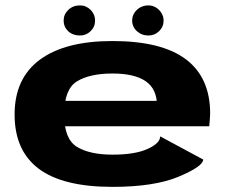

<svg xmlns="http://www.w3.org/2000/svg" viewBox="-20 -704 872 730"><path d="M752.5 -97.5Q752.5 -71.5 659.8 -32.5Q567 6.5 407.5 6.5Q219 6.5 127.2 -62.5Q35.5 -131.5 35.5 -268.5Q35.5 -406 131.5 -477Q227.5 -548 407.5 -548Q594.5 -548 686.8 -478.5Q779 -409 779 -272.5Q778 -243.5 775.5 -224H206V-320.5H587.5L577 -301.5Q577 -365.5 534.2 -395Q491.5 -424.5 408 -424.5Q321.5 -424.5 272.8 -394.8Q224 -365 224 -268.5Q224 -175 272.8 -145.5Q321.5 -116 408 -116Q493.5 -116 541.2 -137.8Q589 -159.5 589 -185.5L752.5 -97.5ZM222 -626Q222 -649.5 239.8 -666.5Q257.5 -683.5 284 -683.5Q307.5 -683.5 324.5 -666.5Q341.5 -649.5 341.5 -626Q341.5 -602 324.5 -585.5Q307.5 -569 284 -569Q257 -569 239.5 -585.2Q222 -601.5 222 -626ZM482.5 -626Q482.5 -641.5 490.8 -654.8Q499 -668 513.2 -675.8Q527.5 -683.5 544.5 -683.5Q559.5 -683.5 572.8 -675.5Q586 -667.5 594 -654.2Q602 -641 602 -626Q602 -602 585 -585.5Q568 -569 544.5 -569Q518.5 -569 500.5 -585.5Q482.5 -602 482.5 -626Z"/></svg>

Font: Anybody Wide
Style: Bold
Weight: 700
Width: 7
Designer: Tyler Finck
Foundry: Etcetera Type Company
Version: Version 1.000; ttfautohint (v1.8)